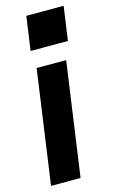

<svg xmlns="http://www.w3.org/2000/svg" viewBox="-113 -765 480 810"><g transform="rotate(-15 126.5 -360.0)"><path d="M69 -572 90 -720H253L232 -572ZM5 0 75 -496H204L134 0Z"/></g></svg>

Font: Host Grotesk
Style: Bold Italic
Weight: 700
Italic angle: -8°
Designer: Doğukan Karapınar
Foundry: Element Type
Version: Version 1.003; ttfautohint (v1.8.4.7-5d5b)